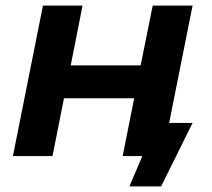

<svg xmlns="http://www.w3.org/2000/svg" viewBox="-20 -556 755 684"><path d="M133 -536H274L232 -323H481L524 -536H666L559 0H417L458 -206H208L167 0H26ZM441 108 487 0H417L443 -118H666L554 108Z"/></svg>

Font: Argentum Sans Medium
Style: Italic
Weight: 500
Italic angle: -11°
Designer: Julieta Ulanovsky (font), Cristiano Sobral (main changes and remaster)
Foundry: Julieta Ulanovsky (font), Cristiano Sobral (main changes and remaster)
Version: Version 2.007;June 15, 2022;FontCreator 14.0.0.2814 64-bit; 